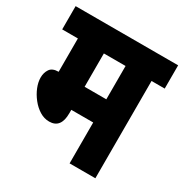

<svg xmlns="http://www.w3.org/2000/svg" viewBox="-147 -740 824 858"><g transform="rotate(30 264.5 -311.0)"><path d="M461 -502V0H328V-211H215V-193Q215 -116 155 -116Q129 -116 105.5 -130.5Q82 -145 63.5 -168.5Q45 -192 34.5 -218Q24 -244 24 -268Q24 -293 36.5 -311.5Q49 -330 81 -330V-502H0V-622H529V-502ZM327 -502H215V-330H327Z"/></g></svg>

Font: Noto Sans ExtraCondensed ExtraBold
Style: Regular
Weight: 800
Width: 2
Designer: Monotype Design Team
Foundry: Monotype Imaging Inc.
Version: Version 2.013; ttfautohint (v1.8.4.7-5d5b)